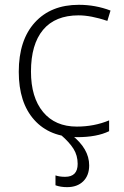

<svg xmlns="http://www.w3.org/2000/svg" viewBox="-20 -561 515 799"><path d="M300.8 9.8Q187 9.8 122.6 -62Q58.1 -133.8 58.1 -262.2Q58.1 -394 125 -467.5Q191.9 -541 308.1 -541Q377 -541 439.9 -517.1L426.8 -474.1Q357.9 -497.1 307.1 -497.1Q209.5 -497.1 159.2 -436.8Q108.9 -376.5 108.9 -263.2Q108.9 -155.8 159.2 -95Q209.5 -34.2 299.8 -34.2Q372.1 -34.2 434.1 -60.1V-15.1Q383.3 9.8 300.8 9.8ZM303.2 121.1Q303.2 85.9 285.9 58.3Q268.6 30.8 232.9 0H277.3Q351.1 57.6 351.1 127Q351.1 169.4 326.2 193.6Q301.3 217.8 259.3 217.8Q231.9 217.8 210.9 210V168.9Q227.5 174.8 251 174.8Q303.2 174.8 303.2 121.1Z"/></svg>

Font: JBL Sans
Style: Light
Weight: 300
Version: Version 1.10